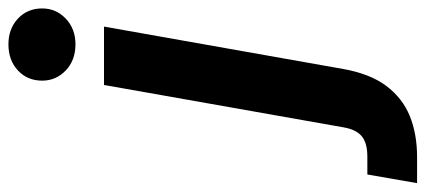

<svg xmlns="http://www.w3.org/2000/svg" viewBox="-402 -474 985 444"><g transform="rotate(-90 90.0 -252.5)"><path d="M-112 220 -92 105H-51Q-19 105 -3.5 92Q12 79 17 50L115 -504H250L152 49Q141 111 113 148.5Q85 186 43.5 203Q2 220 -52 220ZM209 -570Q172 -570 148.5 -592.5Q125 -615 125 -647Q125 -681 148.5 -703Q172 -725 209 -725Q245 -725 268.5 -703Q292 -681 292 -647Q292 -615 268.5 -592.5Q245 -570 209 -570Z"/></g></svg>

Font: DM Sans
Style: Bold Italic
Weight: 700
Italic angle: -10°
Designer: Colophon Foundry, Jonny Pinhorn
Foundry: Colophon Foundry
Version: Version 4.004;gftools[0.9.30]